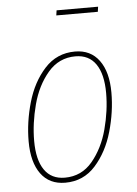

<svg xmlns="http://www.w3.org/2000/svg" viewBox="-52 -746 567 797"><g transform="rotate(-5 231.5 -348.0)"><path d="M51 -174Q51 -254 74.5 -336Q98 -418 148.5 -473.5Q199 -529 275 -529Q340 -529 375.5 -480.5Q411 -432 411 -346Q411 -266 387.5 -184Q364 -102 314 -46Q264 10 188 10Q122 10 86.5 -38.5Q51 -87 51 -174ZM389 -346Q389 -425 360 -467Q331 -509 275 -509Q206 -509 160.5 -455.5Q115 -402 94.5 -324.5Q74 -247 74 -174Q74 -95 103 -53Q132 -11 188 -11Q258 -11 303 -65Q348 -119 368.5 -196Q389 -273 389 -346ZM384 -685H211L214 -706H387Z"/></g></svg>

Font: Fira Sans Extra Condensed Thin
Style: Italic
Weight: 250
Width: 3
Italic angle: -8°
Designer: Carrois Corporate & Edenspiekermann AG
Foundry: Carrois Corporate GbR & Edenspiekermann AG
Version: Version 4.203